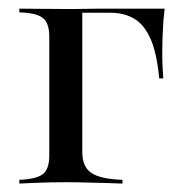

<svg xmlns="http://www.w3.org/2000/svg" viewBox="-20 -435 445 455"><path d="M25.8 0V-8.9Q66.9 -10.5 81.9 -22.6Q96.8 -34.7 96.8 -66.9V-347.6Q96.8 -381.5 80.6 -393.1Q64.5 -404.8 25.8 -405.6V-414.5Q41.1 -414.5 73 -414.1Q104.8 -413.7 135.5 -413.7Q146 -413.7 159.3 -413.7Q172.6 -413.7 186.7 -414.1Q200.8 -414.5 214.5 -414.5Q228.2 -414.5 240.3 -414.5Q252.4 -414.5 260.5 -414.5H370.2Q366.9 -389.5 365.7 -358.9Q364.5 -328.2 364.5 -309.7Q364.5 -291.1 365.3 -276.2Q366.1 -261.3 366.9 -249.2H357.3Q351.6 -309.7 336.7 -343.1Q321.8 -376.6 298 -390.7Q274.2 -404.8 241.1 -404.8H173.4L175 -406.5V-74.2Q175 -39.5 196.8 -25Q218.5 -10.5 270.2 -8.9V0Q257.3 -0.8 235.1 -1.2Q212.9 -1.6 187.1 -2.4Q161.3 -3.2 137.1 -3.2Q103.2 -3.2 72.2 -2Q41.1 -0.8 25.8 0Z"/></svg>

Font: Playfair 144pt
Style: Regular
Weight: 400
Designer: Claus Eggers Sørensen
Foundry: Claus Eggers Sørensen
Version: Version 2.001;gftools[0.9.30]